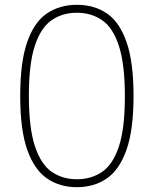

<svg xmlns="http://www.w3.org/2000/svg" viewBox="-20 -769 639 798"><path d="M299.5 9Q228.5 9 175.5 -27.2Q122.5 -63.5 93.2 -146.5Q64 -229.5 64 -370Q64 -510.5 92.8 -593.5Q121.5 -676.5 174.5 -712.8Q227.5 -749 299.5 -749Q372 -749 424.8 -712.8Q477.5 -676.5 506.2 -593.5Q535 -510.5 535 -370Q535 -229.5 505.8 -146.5Q476.5 -63.5 423.8 -27.2Q371 9 299.5 9ZM299.5 -24Q359.5 -24 404.5 -54.8Q449.5 -85.5 474.2 -160.5Q499 -235.5 499 -368Q499 -502.5 474.2 -578.2Q449.5 -654 404.5 -685Q359.5 -716 299.5 -716Q239.5 -716 194.8 -685.2Q150 -654.5 125 -579.5Q100 -504.5 100 -372Q100 -237.5 125 -161.8Q150 -86 194.8 -55Q239.5 -24 299.5 -24Z"/></svg>

Font: Encode Sans Th
Style: Regular
Weight: 100
Designer: Multiple Designers
Foundry: Impallari Type
Version: Version 3.002; ttfautohint (v1.8.3) -l 8 -r 50 -G 200 -x 14 